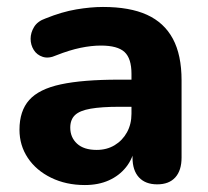

<svg xmlns="http://www.w3.org/2000/svg" viewBox="-20 -521 597 552"><path d="M224 11Q170 11 127 -10Q84 -31 60 -67Q36 -103 36 -148Q36 -202 64 -233.5Q92 -265 155 -278.5Q218 -292 322 -292H375V-214H323Q272 -214 240.5 -208.5Q209 -203 195.5 -190Q182 -177 182 -154Q182 -126 201.5 -108Q221 -90 258 -90Q287 -90 309.5 -103.5Q332 -117 345 -140.5Q358 -164 358 -194V-309Q358 -353 338 -371.5Q318 -390 270 -390Q243 -390 211.5 -383.5Q180 -377 142 -362Q120 -352 103 -357.5Q86 -363 77 -377.5Q68 -392 68 -409.5Q68 -427 78 -443.5Q88 -460 111 -468Q158 -487 199.5 -494Q241 -501 276 -501Q353 -501 402.5 -478.5Q452 -456 477 -409.5Q502 -363 502 -290V-68Q502 -31 484 -11Q466 9 432 9Q398 9 379.5 -11Q361 -31 361 -68V-105L368 -99Q362 -65 342.5 -40.5Q323 -16 293 -2.5Q263 11 224 11Z"/></svg>

Font: Nunito ExtraLight ExtraBold
Style: Regular
Weight: 800
Version: Version 3.602